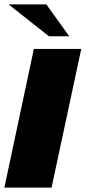

<svg xmlns="http://www.w3.org/2000/svg" viewBox="-20 -859 392 879"><path d="M352 -635H135L0 0H216ZM204 -693H297L192 -839H19Z"/></svg>

Font: Racing Sans One
Style: Regular
Weight: 400
Designer: Pablo Impallari, Rodrigo Fuenzalida
Foundry: Pablo Impallari, Rodrigo Fuenzalida
Version: Version 1.001